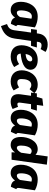

<svg xmlns="http://www.w3.org/2000/svg" viewBox="1491 -2292 1025 4047"><g transform="rotate(90 2003.5 -268.5)"><path d="M330 -551C100 -551 18 -350 18 -196C18 -65 79 19 192 19C265 19 314 -20 351 -73C369 -16 422 11 483 15L533 -99C506 -110 505 -128 509 -162L557 -492C485 -533 404 -551 330 -551ZM324 -427C344 -427 357 -424 374 -419L339 -178C312 -134 282 -111 250 -111C222 -111 199 -126 199 -196C199 -295 230 -427 324 -427Z M935 -632C957 -632 987 -627 1014 -611L1074 -716C1039 -740 986 -761 919 -761C782 -761 703 -679 689 -573L683 -533H608L592 -410H666L618 -59C605 33 564 69 487 97L530 224C662 180 768 113 793 -67L842 -410H945L981 -533H859L863 -562C870 -612 893 -632 935 -632Z M1450 -402C1450 -486 1379 -551 1245 -551C1014 -551 934 -354 934 -209C934 -74 1011 19 1175 19C1261 19 1334 -13 1393 -55L1331 -159C1281 -126 1242 -110 1197 -110C1150 -110 1114 -130 1110 -192C1271 -207 1450 -253 1450 -402ZM1117 -296C1131 -366 1163 -436 1229 -436C1263 -436 1274 -416 1274 -394C1274 -357 1245 -304 1117 -296Z M1769 -551C1547 -551 1462 -352 1462 -214C1462 -73 1548 19 1698 19C1772 19 1832 -5 1886 -44L1822 -157C1784 -133 1757 -121 1722 -121C1677 -121 1646 -140 1646 -209C1646 -294 1669 -416 1770 -416C1802 -416 1830 -406 1859 -379L1944 -480C1899 -526 1839 -551 1769 -551Z M2177 -122C2150 -122 2137 -137 2144 -187L2175 -410H2276L2312 -533H2192L2210 -667L2057 -649L2024 -533H1948L1932 -410H1999L1968 -187C1950 -54 2006 19 2123 19C2170 19 2231 5 2277 -22L2232 -137C2212 -128 2196 -122 2177 -122Z M2606 -551C2376 -551 2294 -350 2294 -196C2294 -65 2355 19 2468 19C2541 19 2590 -20 2627 -73C2645 -16 2698 11 2759 15L2809 -99C2782 -110 2781 -128 2785 -162L2833 -492C2761 -533 2680 -551 2606 -551ZM2600 -427C2620 -427 2633 -424 2650 -419L2615 -178C2588 -134 2558 -111 2526 -111C2498 -111 2475 -126 2475 -196C2475 -295 2506 -427 2600 -427Z M3277 -761 3242 -504C3215 -532 3175 -551 3125 -551C2942 -551 2867 -344 2867 -197C2867 -63 2922 19 3034 19C3108 19 3159 -25 3192 -72L3191 0H3347L3451 -743ZM3164 -423C3190 -423 3209 -413 3226 -393L3199 -201C3171 -155 3136 -111 3097 -111C3070 -111 3048 -127 3048 -197C3048 -281 3073 -423 3164 -423Z M3764 -551C3534 -551 3452 -350 3452 -196C3452 -65 3513 19 3626 19C3699 19 3748 -20 3785 -73C3803 -16 3856 11 3917 15L3967 -99C3940 -110 3939 -128 3943 -162L3991 -492C3919 -533 3838 -551 3764 -551ZM3758 -427C3778 -427 3791 -424 3808 -419L3773 -178C3746 -134 3716 -111 3684 -111C3656 -111 3633 -126 3633 -196C3633 -295 3664 -427 3758 -427Z"/></g></svg>

Font: Fira Sans ExtraBold
Style: Italic
Weight: 800
Italic angle: -8°
Designer: bBox Type GmbH & Carrois Corporate GbR & Edenspiekermann AG
Foundry: bBox Type GmbH & Carrois Corporate GbR & Edenspiekermann AG
Version: Version 4.301;PS 004.301;hotconv 1.0.88;makeotf.lib2.5.64775